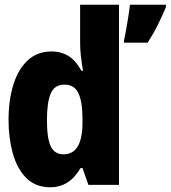

<svg xmlns="http://www.w3.org/2000/svg" viewBox="-20 -780 720 810"><path d="M192 10Q130 10 91 -29Q52 -68 34 -133Q16 -198 16 -274Q16 -356 36 -421.5Q56 -487 96.5 -525Q137 -563 199 -563Q236 -563 267 -545Q298 -527 324 -481H330Q324 -519 321 -545.5Q318 -572 318 -601V-760H482V0H353L328 -71H320Q295 -29 263.5 -9.5Q232 10 192 10ZM503 -608Q507 -626 512 -654Q517 -682 521.5 -710.5Q526 -739 528 -760H680V-750Q665 -714 646.5 -676.5Q628 -639 603 -600H503ZM248 -129Q328 -129 328 -263V-278Q328 -350 311 -386.5Q294 -423 252 -423Q210 -423 194 -385.5Q178 -348 178 -273Q178 -197 194 -163Q210 -129 248 -129Z"/></svg>

Font: Noto Sans Mono SemiCondensed Black
Style: Regular
Weight: 900
Width: 4
Designer: Monotype Design Team
Foundry: Monotype Imaging Inc.
Version: Version 2.014; ttfautohint (v1.8.4.7-5d5b)